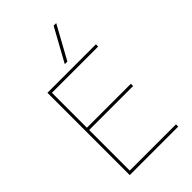

<svg xmlns="http://www.w3.org/2000/svg" viewBox="-291 -1102 1204 1204"><g transform="rotate(-45 311.5 -500.0)"><path d="M110 0V-730H540V-710H130V-400H520V-380H130V-20H540V0ZM337 -780H314L435 -1000H458Z"/></g></svg>

Font: M PLUS 2 Thin Thin
Style: Regular
Weight: 250
Version: Version 1.001